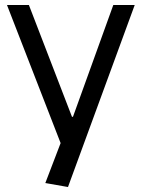

<svg xmlns="http://www.w3.org/2000/svg" viewBox="-20 -560 569 771"><path d="M162 175 237 -21 229 29 8 -540H96L269 -91H273L435 -540H521L253 191Z"/></svg>

Font: Pathway Extreme
Style: Regular
Weight: 400
Designer: Eduardo Rodriguez Tunni
Foundry: Eduardo Rodriguez Tunni
Version: Version 1.001;gftools[0.9.26]